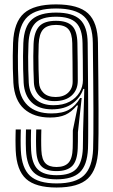

<svg xmlns="http://www.w3.org/2000/svg" viewBox="-20 -828 504 857"><path d="M232.4 9Q139 9 96.6 -29.3Q54.2 -67.6 50.1 -156.2Q49.7 -167.1 49.5 -178.3Q49.2 -189.5 49.2 -201.1Q49.2 -212.7 49.5 -225Q49.8 -237.2 50.1 -250.1H73Q72.7 -237.8 72.4 -225.7Q72.1 -213.7 72.1 -202Q72.1 -190.3 72.3 -179Q72.5 -167.6 73 -156.8Q76.9 -77.6 114 -43.4Q151.2 -9.3 232.4 -9.3Q317.6 -9.3 355 -45.4Q392.3 -81.6 395.6 -162.7Q396.5 -188.2 396.8 -232.1Q397.1 -275.9 397 -336.4Q396.8 -396.9 396.1 -472.3Q395.4 -547.8 394.3 -636.5Q393.4 -718.8 355.2 -754.5Q317 -790.1 230.1 -790.1Q143.5 -790.1 104.1 -754.2Q64.8 -718.4 61.2 -636Q60.2 -607.5 59.9 -578.8Q59.6 -550.2 60.3 -520.3Q61.1 -490.5 62.6 -458.6Q66.6 -392.3 104.3 -357Q142.1 -321.7 209.6 -321.7Q258.7 -321.7 287.8 -338.4Q316.9 -355 337.8 -390.6H344.6L327.8 -237.7Q327.8 -232.7 327.8 -221.8Q327.8 -210.8 327.7 -196.3Q327.6 -181.8 327 -166.2Q324.9 -109.8 302.2 -87Q279.4 -64.3 232.4 -64.3Q186.9 -64.3 165.6 -85.1Q144.3 -106 141.8 -155.4Q141.4 -165.9 141.1 -176.8Q140.8 -187.8 140.8 -199.4Q140.8 -211.1 141.1 -223.7Q141.3 -236.4 141.7 -250.1H164.6Q164.2 -237.3 164 -225.1Q163.9 -212.8 163.8 -201Q163.7 -189.2 164 -178Q164.3 -166.8 164.7 -156Q166.6 -116.3 182.7 -99.5Q198.8 -82.6 232.4 -82.6Q268.6 -82.6 285.9 -101.7Q303.2 -120.8 304.5 -166.7Q305 -181 305 -197.3Q305 -213.6 305 -227.2Q305.1 -240.8 305.1 -246.3L327.9 -357.2H323.2Q298.6 -327.5 271.4 -315.4Q244.2 -303.4 203.5 -303.4Q131.1 -303.4 87.8 -341.8Q44.6 -380.3 39.7 -458.5Q38.1 -490.2 37.4 -520.3Q36.7 -550.3 37 -579.3Q37.3 -608.4 38.3 -636.7Q42.2 -729.3 87.2 -768.9Q132.1 -808.4 230.1 -808.4Q330.1 -808.4 373.1 -768.2Q416.2 -727.9 417.2 -636.7Q418.2 -549.6 418.9 -474.6Q419.6 -399.5 419.8 -338.8Q420.1 -278 419.7 -233.3Q419.4 -188.5 418.5 -161.9Q414.8 -71.8 372.5 -31.4Q330.2 9 232.4 9ZM232.4 -27.6Q162.3 -27.6 130.8 -58Q99.2 -88.4 95.9 -158.2Q95.3 -172.6 95.1 -186.9Q94.9 -201.1 95.2 -216.6Q95.4 -232.2 95.9 -250.1H118.8Q118.5 -239 118.2 -226.9Q117.9 -214.7 117.9 -202.5Q117.9 -190.2 118.2 -178.7Q118.4 -167.2 118.9 -157.3Q122.4 -97.2 149 -71.6Q175.6 -46 232.4 -46Q295.5 -46 321.4 -75Q347.3 -104.1 349.8 -165Q350.6 -189 350.5 -209.8Q350.5 -230.6 350.7 -238.5L356.3 -430.9H351.6Q338.7 -391.7 303.5 -365.9Q268.3 -340 211.8 -340Q153.2 -340 121.1 -371.2Q89 -402.3 85.5 -458.6Q84 -489.7 83.3 -519.5Q82.5 -549.3 82.8 -578.3Q83.1 -607.2 84.1 -635.5Q87.4 -711 122.8 -741.4Q158.3 -771.8 230.1 -771.8Q305 -771.8 337.8 -740.3Q370.6 -708.8 371.3 -636.2Q371.7 -606.5 372 -561.7Q372.4 -516.9 372.9 -465.9Q373.3 -415 373.5 -366Q373.7 -317 373.8 -278.1Q373.9 -239.1 373.6 -219.3Q373.6 -214.7 373.5 -207.7Q373.4 -200.8 373.3 -190.2Q373.2 -179.7 372.7 -163.9Q369.2 -90 336.1 -58.8Q303 -27.6 232.4 -27.6ZM218.9 -358.4Q261.2 -358.4 290.4 -374.1Q319.7 -389.9 334.9 -415.5Q350.1 -441.1 350.1 -470.4Q350.1 -513.9 349.6 -560.3Q349.2 -606.6 348.4 -636.1Q347.2 -699.4 319.7 -726.4Q292.2 -753.4 230.1 -753.4Q164.3 -753.4 137 -724.2Q109.7 -695 107.1 -633.5Q105.8 -602.8 105.6 -574.4Q105.4 -546 106.2 -517.7Q107 -489.4 108.4 -458.7Q111.3 -409.9 140.2 -384.2Q169.1 -358.4 218.9 -358.4ZM222.8 -376.7Q180.2 -376.7 156.8 -399.3Q133.4 -422 131.3 -458.8Q129.8 -489.7 129.2 -519.5Q128.5 -549.3 128.6 -577.5Q128.7 -605.8 129.8 -631.7Q132.1 -685.7 154.9 -710.4Q177.6 -735.1 230.1 -735.1Q279.3 -735.1 301.9 -712.5Q324.5 -690 325.5 -635.8Q326.4 -591.6 326.8 -547.4Q327.2 -503.3 327.2 -467.8Q327.2 -426.5 299.8 -401.6Q272.3 -376.7 222.8 -376.7ZM228.6 -395Q263.8 -395 284 -414.1Q304.3 -433.2 304.3 -463.6Q304.3 -503.1 303.8 -549.5Q303.3 -596 302.6 -635.6Q301.8 -679.1 285.1 -697.9Q268.4 -716.8 230.1 -716.8Q190.7 -716.8 172.6 -696.8Q154.6 -676.9 152.7 -631Q151.6 -603.4 151.5 -575.5Q151.4 -547.5 152.1 -518.6Q152.9 -489.7 154.2 -459Q155.8 -431.4 174.6 -413.2Q193.4 -395 228.6 -395Z"/></svg>

Font: Big Shoulders Inline Text Thin
Style: Regular
Weight: 100
Designer: Patric King
Foundry: XO Type Co
Version: Version 2.002